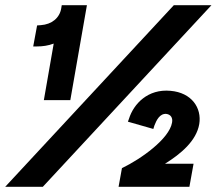

<svg xmlns="http://www.w3.org/2000/svg" viewBox="-32 -720 843 740"><path d="M175 -552 137 -334H239L303 -700H206L204 -688C198 -651 168 -626 125 -623L111 -622L96 -541H111C132 -541 154 -544 175 -552ZM438 -72 425 0H698L714 -89H604C665 -127 725 -177 736 -242C746 -304 707 -363 625 -370C538 -378 483 -320 465 -262L461 -251L559 -223L563 -236C571 -257 584 -283 609 -281C625 -279 635 -267 631 -247C620 -185 513 -108 438 -72ZM-12 0H133L783 -700H638Z"/></svg>

Font: Fixel Display
Style: Bold Italic
Weight: 700
Italic angle: -10°
Designer: AlfaBravo + MacPaw
Foundry: Kyrylo Tkachov, Marchela Mozhyna, Serhii Makarenko, Maria Weinstein, Zakhar Kryvoshyya
Version: Version 1.210;Glyphs 3.2 (3217)